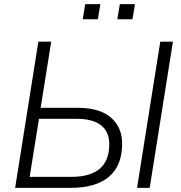

<svg xmlns="http://www.w3.org/2000/svg" viewBox="-20 -906 873 926"><path d="M53 0 165 -705H227L176 -386H355Q461 -386 515 -339Q569 -292 569 -213Q569 -107 505.5 -53.5Q442 0 321 0ZM641 0 753 -705H814L702 0ZM123 -53H324Q507 -53 507 -210Q507 -271 467 -302Q427 -333 350 -333H168ZM546 -813 558 -886H631L619 -813ZM379 -813 391 -886H464L452 -813Z"/></svg>

Font: Nunito Sans Light
Style: Italic
Weight: 300
Italic angle: -9°
Designer: Vernon Adams
Foundry: Vernon Adams
Version: Version 3.006; ttfautohint (v1.8.3)